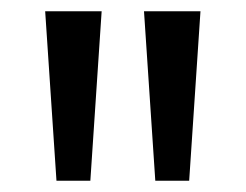

<svg xmlns="http://www.w3.org/2000/svg" viewBox="-20 -780 435 340"><path d="M60 -760 80 -460H140L160 -760ZM235 -760 255 -460H315L335 -760Z"/></svg>

Font: Goli Medium
Style: Regular
Weight: 500
Designer: jaikishan Patel
Foundry: MagicType
Version: Version 1.000;Glyphs 3.2 (3242)